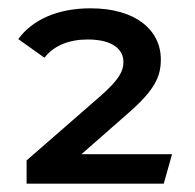

<svg xmlns="http://www.w3.org/2000/svg" viewBox="-20 -769 470 462"><path d="M394 -398H176L290 -498C354 -554 367 -586 367 -626C367 -697 306 -749 198 -749C116 -749 57 -720 24 -675L87 -630C109 -659 146 -674 191 -674C251 -674 277 -650 277 -620C277 -598 267 -578 223 -539L44 -383V-327H374Z"/></svg>

Font: Talent
Style: Bold
Weight: 600
Designer: Mike Powis
Version: Version 1.001;hotconv 1.0.109;makeotfexe 2.5.65596